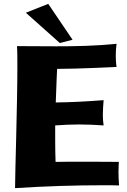

<svg xmlns="http://www.w3.org/2000/svg" viewBox="-20 -958 659 995"><path d="M517 -308C514 -327 513 -345 513 -363C513 -389 515 -414 517 -439C428 -432 348 -428 269 -427C272 -524 276 -601 276 -601C386 -601 584 -611 584 -611C584 -611 580 -635 580 -670C580 -688 581 -709 584 -731C476 -720 372 -718 270 -718C202 -718 135 -719 68 -719C70 -695 70 -657 70 -610C70 -413 58 -60 58 17C212 7 365 2 520 2C545 2 572 2 597 3C595 -22 594 -46 594 -66C594 -97 596 -119 596 -119C596 -119 506 -120 408 -120C360 -120 310 -120 268 -119C267 -150 266 -187 266 -226V-308C308 -311 349 -313 390 -313C432 -313 475 -311 517 -308ZM114 -892 290 -735 356 -752 230 -938Z"/></svg>

Font: Galindo
Style: Regular
Weight: 400
Designer: Astigmatic (AOETI)
Foundry: Astigmatic (AOETI)
Version: Version 1.000